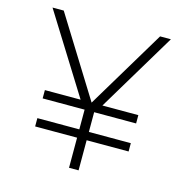

<svg xmlns="http://www.w3.org/2000/svg" viewBox="-104 -797 858 893"><g transform="rotate(15 325.0 -350.0)"><path d="M105 -320H277L40 -700H94L330 -320L558 -700H610L382 -320H555V-280H353V-185H555V-145H353V0H307V-145H105V-185H307V-280H105Z"/></g></svg>

Font: PT Root UI Web Light
Style: Regular
Weight: 300
Designer: Vitaly Kuzmin
Foundry: ParaType Ltd.
Version: Version 1.000W